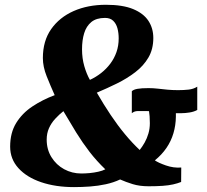

<svg xmlns="http://www.w3.org/2000/svg" viewBox="-20 -773 866 804"><path d="M290 10.5Q213 10.5 152.5 -10Q92 -30.5 57.2 -68.8Q22.5 -107 22.5 -159Q22.5 -217 47.8 -258Q73 -299 115.5 -327.2Q158 -355.5 209 -374.5Q191.5 -413.5 175.5 -453.5Q159.5 -493.5 159.5 -530Q159.5 -601.5 194.2 -651Q229 -700.5 288.5 -726.8Q348 -753 423.5 -753Q494 -753 537.5 -735Q581 -717 601.5 -685.8Q622 -654.5 622 -614Q622 -567 601.5 -532Q581 -497 546.2 -470.5Q511.5 -444 469.8 -423.5Q428 -403 385.5 -385Q414 -335.5 443.5 -291.5Q473 -247.5 503.5 -210.8Q534 -174 565 -145Q576 -159 585.8 -176.2Q595.5 -193.5 601.5 -214Q607.5 -234.5 607.5 -257Q607.5 -274 606.5 -286.2Q605.5 -298.5 604 -307.5Q601 -307.5 597.2 -307.8Q593.5 -308 589 -308Q567.5 -308 555 -307.8Q542.5 -307.5 532 -299V-391Q539 -398 555.5 -401Q572 -404 602 -404Q621 -404 640.5 -401.8Q660 -399.5 681 -397.5Q702 -395.5 725.5 -395.5Q750 -395.5 770 -397.8Q790 -400 806 -410V-312.5Q792.5 -305 774 -302Q755.5 -299 739 -299Q735.5 -299 728 -299Q720.5 -299 716.5 -299Q716.5 -296 716.5 -292.5Q716.5 -289 716.5 -284.5Q716 -248 706.2 -215Q696.5 -182 677 -153.5Q657.5 -125 628.5 -101.5Q642.5 -91.5 674.8 -80.2Q707 -69 739 -71.5L738.5 -11Q723.5 -5 704.8 -0.8Q686 3.5 661 5.2Q636 7 602.5 7Q564.5 7 535.5 -2Q506.5 -11 483 -21.5Q455.5 -8.5 423.2 -1.5Q391 5.5 357 8Q323 10.5 290 10.5ZM320.5 -46.5Q336.5 -46.5 355.2 -48.2Q374 -50 391.8 -54Q409.5 -58 421 -64Q384.5 -99 355 -137.2Q325.5 -175.5 299.2 -218Q273 -260.5 245.5 -307.5Q227 -293 210.8 -275.2Q194.5 -257.5 185 -236Q175.5 -214.5 175.5 -188.5Q175.5 -147 195.5 -114.8Q215.5 -82.5 248.5 -64.5Q281.5 -46.5 320.5 -46.5ZM356.5 -438.5Q381.5 -450 403.5 -467.2Q425.5 -484.5 442 -506.5Q458.5 -528.5 467.8 -555Q477 -581.5 477 -612.5Q477 -635 471.8 -654.5Q466.5 -674 454 -686Q441.5 -698 420 -698Q383.5 -698 362.5 -680.8Q341.5 -663.5 332.5 -634Q323.5 -604.5 323.5 -566.5Q323.5 -529 333 -496Q342.5 -463 356.5 -438.5Z"/></svg>

Font: Merriweather 36pt Black
Style: Italic
Weight: 900
Italic angle: -7.8°
Version: Version 2.101